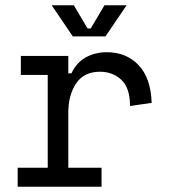

<svg xmlns="http://www.w3.org/2000/svg" viewBox="-20 -708 652 728"><path d="M47 0V-72H161V-424H59V-496H239V-430H251Q270 -471 305.5 -490.5Q341 -510 385 -510Q459 -510 505.5 -461Q552 -412 555 -318L473 -306Q473 -375 440 -405.5Q407 -436 359 -436Q298 -436 268.5 -391.5Q239 -347 239 -282V-72H365V0ZM256 -570 176 -688H260L312 -600H324L376 -688H460L380 -570Z"/></svg>

Font: Space Mono
Style: Regular
Weight: 400
Monospace: yes
Designer: Colophon Foundry + Benjamin Critton
Foundry: Colophon Foundry & Benjamin Critton
Version: Version 1.003; ttfautohint (v1.8.4.7-5d5b)